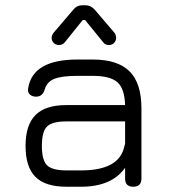

<svg xmlns="http://www.w3.org/2000/svg" viewBox="-20 -709 644 729"><path d="M176 -565Q176 -574 183 -584L259 -673Q272 -689 292 -689H305Q324 -689 339 -673L415 -584Q421 -575 421 -565Q421 -554 413 -546Q405 -538 394 -538Q380 -538 373 -547L303 -633H294L225 -547Q216 -538 204 -538Q192 -538 184 -546Q176 -554 176 -565ZM232 0Q152 0 114.5 -37.5Q77 -75 77 -155Q77 -234 114.5 -272Q152 -310 232 -310H455Q453 -373 425.5 -397Q398 -421 332 -421H274Q214 -421 186 -409.5Q158 -398 150 -370Q142 -342 117 -342Q102 -342 93 -350.5Q84 -359 87 -374Q104 -483 274 -483H332Q427 -483 472 -438Q517 -393 517 -298V-31Q517 0 486 0Q455 0 455 -31V-72Q404 0 288 0ZM288 -62Q433 -62 452 -153Q453 -157 455 -163V-248H232Q178 -248 158.5 -228.5Q139 -209 139 -155Q139 -101 158.5 -81.5Q178 -62 232 -62Z"/></svg>

Font: Jura Medium
Style: Regular
Weight: 500
Designer: Daniel Johnson, Alexei Vanyashin
Foundry: Daniel Johnson
Version: Version 5.103